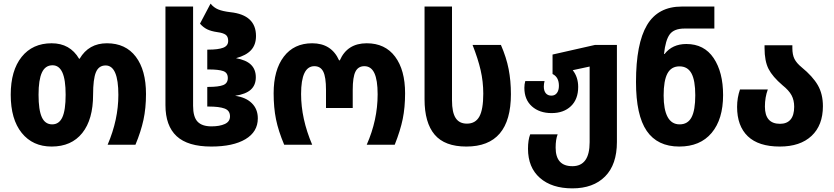

<svg xmlns="http://www.w3.org/2000/svg" viewBox="-20 -796 4585 1056"><path d="M39 -275Q39 -408 99 -483Q159 -558 264 -558Q365 -558 415 -473H418Q468 -558 568 -558Q671 -558 727 -484Q783 -410 783 -279Q783 -201 769 -136.5Q755 -72 725 0H572Q631 -138 631 -274Q631 -436 561 -436Q523 -436 507.5 -398.5Q492 -361 492 -275Q492 -139 432.5 -64.5Q373 10 264 10Q160 10 99.5 -65Q39 -140 39 -275ZM341 -275Q341 -358 323 -397.5Q305 -437 269 -437Q229 -437 210.5 -397Q192 -357 192 -275Q192 -191 210 -151.5Q228 -112 267 -112Q305 -112 323 -151Q341 -190 341 -275Z M890 -218V-760H1042V-214Q1042 -153 1066.5 -127Q1091 -101 1143 -101Q1188 -101 1216.5 -114Q1245 -127 1245 -156Q1245 -188 1215.5 -199Q1186 -210 1128 -210H1120V-318H1126Q1182 -318 1207.5 -328Q1233 -338 1233 -367Q1233 -396 1208 -405Q1183 -414 1127 -414H1120V-523H1126Q1180 -523 1207.5 -533.5Q1235 -544 1235 -571Q1235 -595 1221 -605Q1207 -615 1177 -619Q1141 -624 1119 -635Q1097 -646 1080 -666L1138 -776Q1156 -754 1180.5 -744Q1205 -734 1247 -729Q1388 -714 1388 -598Q1388 -550 1361 -520.5Q1334 -491 1278 -476Q1334 -466 1360.5 -440Q1387 -414 1387 -371Q1387 -328 1359.5 -303Q1332 -278 1273 -269Q1332 -261 1365 -228.5Q1398 -196 1398 -145Q1398 -71 1330 -30.5Q1262 10 1142 10Q1013 10 951.5 -47Q890 -104 890 -218Z M1485 -283Q1485 -411 1541 -484.5Q1597 -558 1697 -558Q1803 -558 1845 -464H1849Q1890 -558 1997 -558Q2098 -558 2153 -484.5Q2208 -411 2208 -283Q2208 -205 2195 -141.5Q2182 -78 2151 0H1997Q2057 -136 2057 -277Q2057 -356 2039 -394Q2021 -432 1984 -432Q1950 -432 1935 -402Q1920 -372 1920 -302V-202H1773V-302Q1773 -372 1758 -402Q1743 -432 1709 -432Q1636 -432 1636 -279Q1636 -143 1697 0H1543Q1511 -76 1498 -140Q1485 -204 1485 -283Z M2315 -250V-760H2466V-244Q2466 -178 2486 -147Q2506 -116 2548 -116Q2595 -116 2616.5 -155Q2638 -194 2638 -281Q2638 -347 2623.5 -410Q2609 -473 2579 -549H2735Q2765 -480 2777.5 -416Q2790 -352 2790 -278Q2790 10 2545 10Q2426 10 2370.5 -55.5Q2315 -121 2315 -250Z M2884 22Q2884 -26 2896 -57H3047Q3036 -29 3036 16Q3036 118 3128 118Q3223 118 3223 -14V-430L3130 -410Q3160 -372 3160 -318Q3160 -250 3120 -212Q3080 -174 3014 -174Q2947 -174 2905.5 -211Q2864 -248 2864 -313Q2864 -333 2869 -350H2975Q2971 -335 2971 -320Q2971 -296 2982 -283Q2993 -270 3013 -270Q3032 -270 3043 -284.5Q3054 -299 3054 -324Q3054 -372 3019 -389V-496L3253 -549H3373V-15Q3373 109 3308 174.5Q3243 240 3128 240Q3015 240 2949.5 182.5Q2884 125 2884 22Z M3478 -345Q3478 -556 3538.5 -658Q3599 -760 3730 -760H3909V-639H3745Q3687 -639 3663.5 -607Q3640 -575 3632 -499H3635Q3678 -554 3755 -554Q3853 -554 3905 -476.5Q3957 -399 3957 -273Q3957 -140 3894 -65Q3831 10 3716 10Q3596 10 3537 -76Q3478 -162 3478 -345ZM3804 -272Q3804 -354 3783 -392.5Q3762 -431 3717 -431Q3672 -431 3651 -392Q3630 -353 3630 -271Q3630 -193 3652 -152.5Q3674 -112 3718 -112Q3763 -112 3783.5 -151Q3804 -190 3804 -272Z M4034 -208Q4034 -258 4050 -304H4203Q4187 -261 4187 -210Q4187 -115 4270 -115Q4308 -115 4328 -138.5Q4348 -162 4348 -209Q4348 -245 4333.5 -272Q4319 -299 4284 -327Q4229 -374 4207 -417Q4185 -460 4185 -532V-547H4338V-531Q4338 -495 4349.5 -472Q4361 -449 4389 -426Q4450 -376 4478 -327.5Q4506 -279 4506 -212Q4506 -107 4443.5 -48.5Q4381 10 4269 10Q4152 10 4093 -46.5Q4034 -103 4034 -208Z"/></svg>

Font: Noto Sans Georgian Bold Narrow
Style: Regular
Weight: 700
Width: 4
Designer: Monotype Design team
Foundry: Monotype Imaging Inc.
Version: Version 1.000